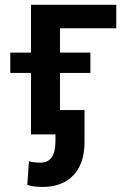

<svg xmlns="http://www.w3.org/2000/svg" viewBox="-20 -548 500 783"><path d="M454.1 -432.6V-528.3H106.4V0H224.6V-432.6ZM348.6 -250.5V-333.5H22V-250.5ZM324.7 -99.1H206.1V28.3Q206.1 115.2 145.5 115.2Q115.7 115.2 98.1 109.4L91.3 206.1Q118.7 214.4 152.8 214.4Q225.6 214.4 270 175.8Q324.7 127.9 324.7 30.3Z"/></svg>

Font: FAU Chimera Medium
Style: Regular
Weight: 500
Version: Version 1.002;hotconv 1.0.117;makeotfexe 2.5.65602